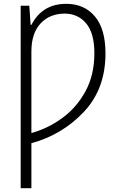

<svg xmlns="http://www.w3.org/2000/svg" viewBox="-20 -745 621 1003"><path d="M326 -725Q201 -725 144 -615H140L133 -715H88V238H144V3Q304 -40 417.5 -160Q531 -280 531 -466Q531 -594 475.5 -659.5Q420 -725 326 -725ZM317 -674Q387 -674 430 -623Q473 -572 473 -467Q473 -354 427 -269Q381 -184 306 -129Q231 -74 144 -50V-476Q144 -570 191 -621.5Q238 -673 317 -674Z"/></svg>

Font: Noto Sans UI SemiCondensed Light
Style: Regular
Weight: 300
Width: 4
Designer: Monotype Design Team
Foundry: Monotype Imaging Inc.
Version: Version 1.901